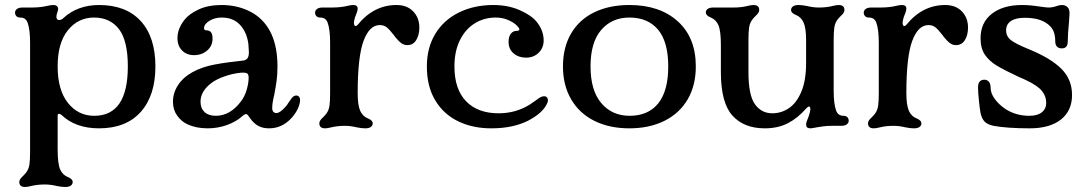

<svg xmlns="http://www.w3.org/2000/svg" viewBox="-20 -502 4337 766"><path d="M57 224Q57 218 61 212Q65 206 71 201Q81 191 86 184Q95 171 97.5 153.5Q100 136 100 104V-332Q100 -385 90 -412Q86 -422 79 -427Q72 -432 60 -432Q51 -432 45.5 -437.5Q40 -443 40 -452Q40 -460 47.5 -466Q55 -472 70 -472H108Q141 -472 171 -479Q183 -482 193 -482Q202 -482 207 -477.5Q212 -473 212 -466Q212 -463 210 -457Q205 -442 205 -436Q205 -422 216 -422Q224 -422 232 -429L233 -430Q261 -456 297 -469Q333 -482 375 -482Q483 -482 541.5 -418Q600 -354 600 -237Q600 -121 541.5 -55.5Q483 10 375 10Q328 10 290.5 -3.5Q253 -17 226 -43Q220 -48 215 -48Q210 -48 210 -40V94Q210 151 220 174Q230 196 250 204Q270 212 270 224Q270 233 262.5 238.5Q255 244 240 244Q226 244 206 240Q182 234 159 234Q129 234 105 240Q89 244 80 244Q57 244 57 224ZM490 -237Q490 -340 454.5 -386Q419 -432 355 -432Q292 -432 251 -381.5Q210 -331 210 -237Q210 -143 251 -91.5Q292 -40 356 -40Q490 -40 490 -237Z M728 -6Q704 -17 687 -40.5Q670 -64 670 -96Q670 -131 690 -162Q710 -193 746 -213Q785 -235 836 -244.5Q887 -254 947 -260Q961 -261 967 -269Q973 -277 973 -294Q973 -302 971 -326Q965 -373 938 -402.5Q911 -432 864 -432Q837 -432 815.5 -419Q794 -406 794 -389Q794 -385 796.5 -383Q799 -381 803 -381Q816 -381 822 -373Q828 -365 828 -348Q828 -319 806.5 -300.5Q785 -282 754 -282Q725 -282 706.5 -300.5Q688 -319 688 -350Q688 -387 716 -423Q735 -447 773 -464.5Q811 -482 864 -482Q900 -482 932 -473.5Q964 -465 992 -448Q1087 -388 1087 -237Q1087 -205 1083.5 -179.5Q1080 -154 1074 -123Q1066 -91 1066 -71Q1066 -61 1070.5 -56Q1075 -51 1083 -51Q1097 -51 1119 -76Q1125 -82 1132 -94L1145 -112Q1153 -121 1162 -121Q1169 -121 1173.5 -115.5Q1178 -110 1177 -99Q1175 -80 1164.5 -61Q1154 -42 1138 -26Q1121 -9 1100 0.5Q1079 10 1053 10Q1028 10 1010 0Q992 -10 978 -30L973 -37Q970 -42 967 -44.5Q964 -47 961 -47Q957 -47 947 -39L945 -37Q921 -16 885 -3Q849 10 808 10Q763 10 728 -6ZM941 -97Q957 -118 964.5 -145Q972 -172 972 -192Q972 -205 966 -209Q960 -213 942 -212Q909 -209 875 -197Q841 -185 821 -169Q780 -137 780 -96Q780 -70 796 -55Q812 -40 841 -40Q898 -40 941 -97Z M1254 -10Q1254 -16 1258 -22Q1262 -28 1268 -33Q1278 -43 1283 -50Q1292 -63 1294.5 -80.5Q1297 -98 1297 -130V-332Q1297 -385 1287 -412Q1283 -422 1276 -427Q1269 -432 1257 -432Q1248 -432 1242.5 -437.5Q1237 -443 1237 -452Q1237 -460 1244.5 -466Q1252 -472 1267 -472H1305Q1340 -472 1368 -479Q1380 -482 1390 -482Q1407 -482 1407 -467Q1407 -458 1396 -432Q1392 -416 1392 -412Q1392 -398 1399 -398Q1402 -398 1407 -403Q1471 -482 1562 -482Q1604 -482 1628.5 -456.5Q1653 -431 1653 -392Q1653 -362 1640.5 -342Q1628 -322 1605 -322Q1592 -322 1581.5 -329.5Q1571 -337 1557 -354L1552 -361Q1535 -383 1523.5 -392.5Q1512 -402 1495 -402Q1454 -402 1430.5 -339Q1407 -276 1407 -130Q1407 -83 1417 -60Q1427 -38 1447 -30Q1467 -22 1467 -10Q1467 -1 1459.5 4.5Q1452 10 1437 10Q1423 10 1403 6Q1379 0 1356 0Q1326 0 1302 6Q1286 10 1277 10Q1254 10 1254 -10Z M1683 -237Q1683 -312 1717 -367.5Q1751 -423 1811.5 -452.5Q1872 -482 1948 -482Q2007 -482 2053.5 -461.5Q2100 -441 2121 -415Q2135 -398 2142 -379Q2149 -360 2149 -341Q2149 -311 2129 -291.5Q2109 -272 2079 -272Q2049 -272 2029 -289Q2009 -306 2009 -335Q2009 -356 2018 -367.5Q2027 -379 2042 -379Q2052 -379 2052 -385Q2052 -390 2042 -400Q2029 -413 2006.5 -422.5Q1984 -432 1958 -432Q1911 -432 1873.5 -408.5Q1836 -385 1814.5 -341Q1793 -297 1793 -237Q1793 -146 1839.5 -98Q1886 -50 1969 -50Q2038 -50 2094 -85L2117 -101Q2129 -110 2136 -114Q2143 -118 2151 -118Q2158 -118 2162 -113.5Q2166 -109 2166 -102Q2166 -96 2163 -90Q2146 -51 2086 -20Q2058 -6 2021.5 2Q1985 10 1940 10Q1866 10 1808 -18Q1750 -46 1716.5 -101.5Q1683 -157 1683 -237Z M2226 -237Q2226 -313 2258.5 -368.5Q2291 -424 2351 -453Q2411 -482 2491 -482Q2612 -482 2684 -417Q2756 -352 2756 -237Q2756 -161 2723.5 -105.5Q2691 -50 2631 -20Q2571 10 2491 10Q2411 10 2351 -20Q2291 -50 2258.5 -106Q2226 -162 2226 -237ZM2646 -237Q2646 -335 2605.5 -383.5Q2565 -432 2491 -432Q2421 -432 2378.5 -382.5Q2336 -333 2336 -237Q2336 -141 2379 -90.5Q2422 -40 2492 -40Q2566 -40 2606 -89.5Q2646 -139 2646 -237Z M2856 -214V-322Q2856 -379 2846 -402Q2836 -424 2816 -432Q2796 -440 2796 -452Q2796 -461 2803.5 -466.5Q2811 -472 2826 -472H2907Q2937 -472 2961 -478Q2977 -482 2986 -482Q3009 -482 3009 -462Q3009 -456 3005 -450Q3001 -444 2995 -439Q2985 -429 2980 -422Q2971 -409 2968.5 -391.5Q2966 -374 2966 -342V-214Q2966 -122 2992 -86Q3018 -50 3061 -50Q3097 -50 3127.5 -70.5Q3158 -91 3177 -136Q3196 -181 3196 -251V-342Q3196 -389 3186 -412Q3176 -434 3156 -442Q3136 -450 3136 -462Q3136 -471 3143.5 -476.5Q3151 -482 3166 -482Q3180 -482 3200 -478Q3224 -472 3247 -472Q3277 -472 3301 -478Q3317 -482 3326 -482Q3349 -482 3349 -462Q3349 -456 3345 -450Q3341 -444 3335 -439Q3325 -429 3320 -422Q3311 -409 3308.5 -391.5Q3306 -374 3306 -342V-140Q3306 -87 3316 -60Q3320 -50 3327 -45Q3334 -40 3346 -40Q3355 -40 3360.5 -34.5Q3366 -29 3366 -20Q3366 -12 3358.5 -6Q3351 0 3336 0H3298Q3280 0 3265 2Q3250 4 3239 6Q3219 10 3213 10Q3196 10 3196 -5Q3196 -14 3207 -40Q3213 -58 3213 -66Q3213 -77 3207 -77Q3204 -77 3197 -70Q3163 -31 3123.5 -10.5Q3084 10 3031 10Q2948 10 2902 -41Q2856 -92 2856 -214Z M3443 -10Q3443 -16 3447 -22Q3451 -28 3457 -33Q3467 -43 3472 -50Q3481 -63 3483.5 -80.5Q3486 -98 3486 -130V-332Q3486 -385 3476 -412Q3472 -422 3465 -427Q3458 -432 3446 -432Q3437 -432 3431.5 -437.5Q3426 -443 3426 -452Q3426 -460 3433.5 -466Q3441 -472 3456 -472H3494Q3529 -472 3557 -479Q3569 -482 3579 -482Q3596 -482 3596 -467Q3596 -458 3585 -432Q3581 -416 3581 -412Q3581 -398 3588 -398Q3591 -398 3596 -403Q3660 -482 3751 -482Q3793 -482 3817.5 -456.5Q3842 -431 3842 -392Q3842 -362 3829.5 -342Q3817 -322 3794 -322Q3781 -322 3770.5 -329.5Q3760 -337 3746 -354L3741 -361Q3724 -383 3712.5 -392.5Q3701 -402 3684 -402Q3643 -402 3619.5 -339Q3596 -276 3596 -130Q3596 -83 3606 -60Q3616 -38 3636 -30Q3656 -22 3656 -10Q3656 -1 3648.5 4.5Q3641 10 3626 10Q3612 10 3592 6Q3568 0 3545 0Q3515 0 3491 6Q3475 10 3466 10Q3443 10 3443 -10Z M3944 0Q3920 -5 3909 -16Q3897 -28 3892 -51Q3889 -67 3885.5 -100Q3882 -133 3882 -154Q3882 -169 3888.5 -176.5Q3895 -184 3907 -184Q3918 -184 3925 -176Q3932 -168 3932 -154Q3932 -130 3948.5 -107.5Q3965 -85 3990 -68Q4032 -40 4087 -40Q4119 -40 4136.5 -54Q4154 -68 4154 -92Q4154 -118 4137 -139Q4120 -160 4076 -181Q4062 -188 4047 -194Q3987 -222 3957 -240Q3927 -258 3909.5 -283.5Q3892 -309 3892 -349Q3892 -412 3937 -447Q3982 -482 4057 -482Q4089 -482 4127 -476Q4155 -472 4163 -472Q4180 -472 4196 -478Q4208 -482 4216 -482Q4233 -482 4241 -471Q4247 -464 4247 -449L4245 -416Q4240 -366 4240 -338Q4240 -323 4234 -316Q4228 -309 4216 -309Q4203 -309 4196.5 -316.5Q4190 -324 4190 -337Q4190 -360 4183.5 -376.5Q4177 -393 4160 -406Q4143 -419 4120.5 -425Q4098 -431 4068 -431Q4032 -431 4013 -418Q3994 -405 3994 -381Q3994 -357 4013 -342Q4032 -327 4084 -306Q4172 -270 4214.5 -227.5Q4257 -185 4257 -123Q4257 -60 4212.5 -25Q4168 10 4088 10Q4045 10 4007.5 7.5Q3970 5 3944 0Z"/></svg>

Font: Raigarh
Style: Regular
Weight: 400
Designer: jaikishan Patel
Foundry: MagicType
Version: Version 1.000;FEAKit 1.0